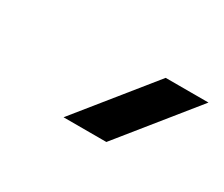

<svg xmlns="http://www.w3.org/2000/svg" viewBox="-44 -844 395 338"><g transform="rotate(30 153.0 -675.0)"><path d="M98 -600 219 -750H306L185 -600Z"/></g></svg>

Font: Finlandica
Style: Italic
Weight: 400
Italic angle: -8°
Designer: Niklas Ekholm, Juho Hiilivirta, Jaakko Suomalainen
Foundry: Helsinki Type Studio
Version: Version 1.064